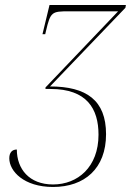

<svg xmlns="http://www.w3.org/2000/svg" viewBox="-20 -734 521 764"><path d="M191 10C316 10 402 -63 402 -200C402 -335 324 -390 179 -390L479 -703L481 -714H177L149 -598H160L163 -611C181 -687 186 -689 255 -689H450L161 -386V-380H181C326 -380 372 -301 372 -198C372 -69 289 0 191 0C96 0 47 -62 47 -139C28 -139 17 -127 17 -104C17 -53 75 10 191 10Z"/></svg>

Font: Noto Serif Display Condensed Thin
Style: Italic
Weight: 100
Width: 3
Italic angle: -12°
Designer: Monotype Design Team
Foundry: Monotype Imaging Inc.
Version: Version 2.009